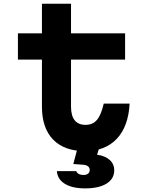

<svg xmlns="http://www.w3.org/2000/svg" viewBox="-20 -792 790 1030"><path d="M361 -613.1H651.1V-472.3H361V-219.7Q361 -171.8 380.4 -147Q399.9 -122.2 438.7 -122.2Q477.8 -122.2 500.2 -148.9Q522.6 -175.6 536.6 -236.3H675.4Q668.8 -113.3 606.5 -47.4Q544.2 18.6 436 18.6Q325 18.6 265 -43.2Q205 -105 205 -219.7V-472.3H76.1V-613.1H205V-771.8H361ZM518.8 -20 500.8 38Q544.2 44 568.5 66Q592.8 88 592.8 122Q592.8 167.2 551.6 192.9Q510.3 218.6 436.8 218.6Q367.8 218.6 328 194.1Q288.2 169.7 285.2 126H388.9Q392.6 135.6 402.9 141.2Q413.1 146.7 428.5 146.7Q443.3 146.7 452.3 139.6Q461.3 132.4 461.3 120Q461.3 107.7 452.4 100.5Q443.6 93.3 427.5 91.9L373.3 87.9L401.9 -20Z"/></svg>

Font: Martian Mono Custom sWd Rg
Style: Regular
Weight: 400
Width: 6
Monospace: yes
Designer: Alex Havermale
Foundry: Evil Martians
Version: Version 1.000